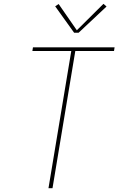

<svg xmlns="http://www.w3.org/2000/svg" viewBox="-20 -982 640 1002"><path d="M233 0 352 -716H149L152 -735H578L575 -716H373L254 0ZM367 -811 268 -949 286 -961 381 -824 520 -962 536 -948 390 -811Z"/></svg>

Font: Iosevka SS04 Thin Extended
Style: Italic
Weight: 100
Width: 7
Italic angle: -9°
Monospace: yes
Designer: Belleve Invis
Foundry: Belleve Invis
Version: Version 19.0.0; ttfautohint (v1.8.4)